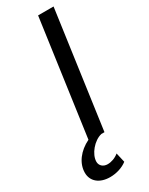

<svg xmlns="http://www.w3.org/2000/svg" viewBox="-313 -789 827 1065"><g transform="rotate(-30 101.0 -256.5)"><path d="M48 232C88 232 129 219 157 197L143 136C121 154 95 163 71 163C43 163 23 145 23 120C23 72 73 12 124 0H144L248 -745H149L46 -8C-20 24 -63 80 -63 141C-63 195 -21 232 48 232Z"/></g></svg>

Font: Mluvka Medium
Style: Italic
Weight: 500
Italic angle: -8°
Designer: Modified by Jiří Krblich, Original typeface by Gumpita Rahayu
Foundry: Gumpita Rahayu & Jiří Krblich
Version: Version 2.000;Glyphs 3.1.1 (3134)